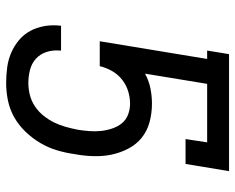

<svg xmlns="http://www.w3.org/2000/svg" viewBox="-92 -684 783 640"><g transform="rotate(90 300.0 -363.5)"><path d="M256 8Q230 8 204 4.5Q178 1 155 -9Q132 -19 113 -35Q94 -51 82.5 -72.5Q71 -94 66.5 -119.5Q62 -145 65 -171V-175H148V-170Q146 -147 153 -126Q160 -105 175.5 -91Q191 -77 212.5 -71.5Q234 -66 256 -66Q276 -66 296 -71Q316 -76 334 -88Q352 -100 365.5 -117Q379 -134 388 -152.5Q397 -171 402.5 -191Q408 -211 412 -231Q415 -250 416.5 -269.5Q418 -289 416 -308Q414 -327 408 -345Q402 -363 391 -377Q380 -391 362.5 -398Q345 -405 325 -405Q304 -405 283 -398.5Q262 -392 244.5 -378Q227 -364 216 -344.5Q205 -325 200 -304H117L176 -662H148L160 -735H550L526 -590H443L454 -662H259L225 -455Q249 -468 274.5 -473Q300 -478 325 -478Q357 -478 386.5 -470Q416 -462 438.5 -444Q461 -426 475 -399Q489 -372 495 -343Q501 -314 500 -282Q499 -250 493 -219Q489 -190 480.5 -161.5Q472 -133 456.5 -106.5Q441 -80 419 -57Q397 -34 370.5 -19Q344 -4 314.5 2Q285 8 256 8Z"/></g></svg>

Font: Iosevka Curly Slab Extended
Style: Italic
Weight: 400
Width: 7
Italic angle: -9°
Monospace: yes
Designer: Belleve Invis
Foundry: Belleve Invis
Version: Version 11.1.0; ttfautohint (v1.8.3)